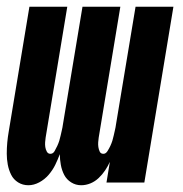

<svg xmlns="http://www.w3.org/2000/svg" viewBox="-20 -540 540 568"><path d="M64 8Q47 8 33.5 -0.5Q20 -9 13 -23Q6 -37 3 -53Q0 -69 0 -85.5Q0 -102 1.5 -118.5Q3 -135 6 -152L67 -520H179L115 -133Q114 -126 113.5 -119Q113 -112 114 -105Q115 -98 118.5 -91.5Q122 -85 129 -85Q137 -85 141.5 -93Q146 -101 149.5 -108.5Q153 -116 155.5 -124Q158 -132 159.5 -139.5Q161 -147 163 -155Q165 -163 166 -171L224 -520H336L272 -133Q271 -126 270.5 -119Q270 -112 271 -105Q272 -98 275 -91.5Q278 -85 286 -85Q293 -85 298 -93Q303 -101 306.5 -108.5Q310 -116 312.5 -124Q315 -132 316.5 -139.5Q318 -147 320 -155Q322 -163 323 -171L381 -520H493L407 0H295L305 -61Q299 -48 291 -36Q283 -24 272 -13.5Q261 -3 247.5 2.5Q234 8 220 8Q204 8 190.5 -0.5Q177 -9 170 -22.5Q163 -36 160 -52Q157 -68 157 -84Q151 -68 143.5 -52.5Q136 -37 124 -23Q112 -9 96 -0.5Q80 8 64 8Z"/></svg>

Font: Iosevka Heavy Oblique
Style: Regular
Weight: 900
Italic angle: -9°
Monospace: yes
Designer: Belleve Invis
Foundry: Belleve Invis
Version: Version 32.5.0; ttfautohint (v1.8.4)